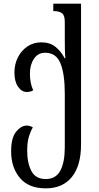

<svg xmlns="http://www.w3.org/2000/svg" viewBox="-20 -780 540 1052"><path d="M231 252Q137 252 89 195Q41 138 41 49Q41 -25 68.5 -58.5Q96 -92 126 -92Q144 -92 160 -82Q148 -62 138.5 -32Q129 -2 129 46Q129 113 152 157Q175 201 231 201Q286 201 310.5 155Q335 109 335 27V-267Q335 -374 311.5 -432.5Q288 -491 227 -491Q188 -491 166 -458Q144 -425 144 -377Q144 -352 148 -329.5Q152 -307 162 -285Q146 -276 127 -276Q99 -276 79 -304.5Q59 -333 59 -383Q59 -427 77.5 -464.5Q96 -502 129.5 -525Q163 -548 206 -548Q254 -548 284.5 -523Q315 -498 334 -461H338Q336 -485 335.5 -513Q335 -541 335 -567V-660Q335 -697 319 -708Q303 -719 278 -719H272V-760H424V12Q424 128 373.5 190Q323 252 231 252Z"/></svg>

Font: Noto Serif Georgian Condensed
Style: Regular
Weight: 400
Width: 3
Designer: Monotype Design Team, Akaki Razmadze
Foundry: Google LLC
Version: Version 2.003; ttfautohint (v1.8.4.7-5d5b)